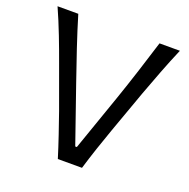

<svg xmlns="http://www.w3.org/2000/svg" viewBox="-132 -876 985 1003"><g transform="rotate(20 360.5 -375.0)"><path d="M294.4 0Q276.9 -56.6 255.4 -120.1Q233.9 -183.6 214.8 -237.8L129.4 -472.7Q107.9 -532.7 78.9 -607.9Q49.8 -683.1 20 -749.5H135.3Q159.7 -668 190.4 -576.2Q221.2 -484.4 249.5 -403.3L357.4 -92.8H366.2L475.1 -404.8Q503.9 -487.8 532.7 -577.4Q561.5 -667 586.9 -749.5H700.2Q671.9 -683.6 643.3 -609.1Q614.7 -534.7 592.3 -473.6L507.3 -236.8Q487.8 -182.6 466.8 -119.9Q445.8 -57.1 428.7 0Z"/></g></svg>

Font: Pinar DS3-Regular
Style: Regular
Weight: 400
Designer: Amin Abedi
Version: Version 2.000